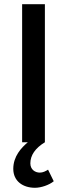

<svg xmlns="http://www.w3.org/2000/svg" viewBox="-20 -675 318 911"><path d="M43 126C43 185 89 216 146 216C175 216 213 203 235 185L208 130C197 137 184 144 169 144C147 144 124 130 124 100C124 62 147 28 193 0V-655H85V0H112C81 26 43 67 43 126Z"/></svg>

Font: Cambridge Sans Medium
Style: Regular
Weight: 500
Version: Version 2.020;PS 002.020;hotconv 1.0.88;makeotf.lib2.5.64775